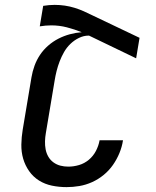

<svg xmlns="http://www.w3.org/2000/svg" viewBox="-20 -759 640 787"><path d="M253 8Q222 8 193 2Q164 -4 140 -19Q116 -34 99.5 -57.5Q83 -81 75 -108.5Q67 -136 67.5 -166.5Q68 -197 73 -227L109 -442Q113 -466 121.5 -489.5Q130 -513 144 -534Q158 -555 177.5 -572Q197 -589 219.5 -600.5Q242 -612 266 -618.5Q290 -625 315 -627Q285 -639 254 -647Q223 -655 190 -655Q179 -655 167 -654Q155 -653 143 -651L157 -735Q169 -737 181 -738Q193 -739 204 -739Q225 -739 245.5 -736Q266 -733 285.5 -727Q305 -721 323 -713Q341 -705 359 -696L552 -604L538 -520L345 -613H343Q323 -613 303.5 -603.5Q284 -594 268.5 -579Q253 -564 242.5 -545.5Q232 -527 224.5 -507.5Q217 -488 212 -468Q207 -448 204 -429L168 -214Q165 -197 164.5 -180Q164 -163 167 -147Q170 -131 178 -117Q186 -103 199 -93.5Q212 -84 227.5 -80Q243 -76 260 -76Q282 -76 304 -82.5Q326 -89 344 -104Q362 -119 373 -140Q384 -161 388 -183V-184H484V-183Q480 -157 469.5 -131.5Q459 -106 443 -83Q427 -60 405 -42Q383 -24 357.5 -12.5Q332 -1 305.5 3.5Q279 8 253 8Z"/></svg>

Font: Iosevka HT Medium Extended
Style: Italic
Weight: 500
Width: 7
Italic angle: -9°
Monospace: yes
Designer: Belleve Invis
Foundry: Belleve Invis
Version: Version 32.3.0; ttfautohint (v1.8.4)